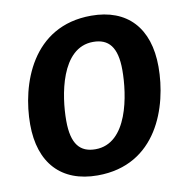

<svg xmlns="http://www.w3.org/2000/svg" viewBox="-81 -787 843 881"><g transform="rotate(-10 340.5 -346.5)"><path d="M401 -710C125 -710 39 -452 39 -267C39 -87 135 17 304 17C580 17 665 -240 665 -426C665 -607 569 -710 401 -710ZM389 -590C461 -590 499 -547 499 -440C499 -324 466 -103 315 -103C244 -103 205 -145 205 -255C205 -369 238 -590 389 -590Z"/></g></svg>

Font: Fira Sans
Style: Bold Italic
Weight: 700
Italic angle: -8°
Designer: bBox Type GmbH & Carrois Corporate GbR & Edenspiekermann AG
Foundry: bBox Type GmbH & Carrois Corporate GbR & Edenspiekermann AG
Version: Version 4.301;PS 004.301;hotconv 1.0.88;makeotf.lib2.5.64775